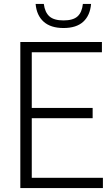

<svg xmlns="http://www.w3.org/2000/svg" viewBox="-20 -953 568 973"><path d="M83 0V-740H496.5V-688H141V-406H449.5V-354H141V-52H501.5V0ZM302 -811Q237 -811 201.2 -843Q165.5 -875 160.5 -933H202Q207.5 -890.5 230.5 -870Q253.5 -849.5 302 -849.5Q350.5 -849.5 373 -870Q395.5 -890.5 400 -933H441.5Q436.5 -874.5 401.8 -842.8Q367 -811 302 -811Z"/></svg>

Font: Encode Sans SemiCondensed SemiCondensed Light
Style: Regular
Weight: 300
Width: 4
Designer: Multiple Designers
Foundry: Impallari Type
Version: Version 3.000; ttfautohint (v1.8.3) -l 8 -r 50 -G 200 -x 14 